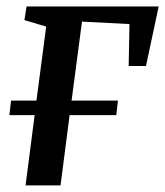

<svg xmlns="http://www.w3.org/2000/svg" viewBox="-20 -562 501 582"><path d="M60.5 -542.5H461L422.5 -362H370L372.5 -489L228.5 -496.5L197 -257H337.5L332.5 -213H191L163.5 0H57.5L85 -213H8.5L13.5 -257H90.5L120 -481.5L54 -501Z"/></svg>

Font: Merriweather 48pt Medium
Style: Italic
Weight: 500
Italic angle: -7.8°
Version: Version 2.101